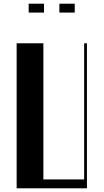

<svg xmlns="http://www.w3.org/2000/svg" viewBox="-20 -1018 560 1038"><path d="M70 -784H214.5V-48H435V-784H450V0H70ZM135 -998H218V-950H135ZM301 -998H384V-950H301Z"/></svg>

Font: Facade Sud
Style: Regular
Weight: 100
Designer: Éléonore Fines
Foundry: Velvetyne Type Foundry
Version: Version 1.001;Glyphs 3.2 (3202)